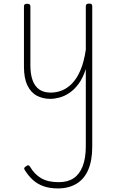

<svg xmlns="http://www.w3.org/2000/svg" viewBox="-20 -535 668 1074"><path d="M261 18Q220 18 186.5 0.5Q153 -17 133.5 -57Q114 -97 114 -161V-499Q114 -507 118 -510.5Q122 -514 131 -514Q141 -514 145.5 -510.5Q150 -507 150 -499V-169Q150 -121 162 -87Q174 -53 199 -35Q224 -17 264 -17Q295 -17 325 -28.5Q355 -40 382 -67Q409 -94 429.5 -141Q450 -188 460 -257V-500Q460 -508 464.5 -511.5Q469 -515 479 -515Q488 -515 492 -511.5Q496 -508 496 -500V285Q496 363 473.5 415Q451 467 407.5 493Q364 519 304 519Q259 519 224.5 507Q190 495 164.5 472Q139 449 119 417Q114 410 116 404.5Q118 399 126 395Q134 388 139.5 390Q145 392 149 399Q173 440 210.5 462Q248 484 309 484Q358 484 391 462.5Q424 441 442 396Q460 351 460 282V-149Q444 -99 420 -66.5Q396 -34 368.5 -15.5Q341 3 313 10.5Q285 18 261 18Z"/></svg>

Font: Playwrite NG Modern Thin
Style: Regular
Weight: 250
Designer: Veronika Burian, José Scaglione
Foundry: TypeTogether
Version: Version 1.002